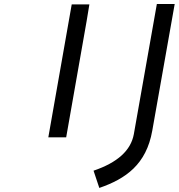

<svg xmlns="http://www.w3.org/2000/svg" viewBox="-20 -676 880 945"><path d="M752 -656.2 638.7 -15.6C624 64.5 558.6 124 440.4 164.1L468.8 249C598.6 204.1 700.2 133.8 729.5 -33.2L839.8 -656.2ZM406.2 -571.3 419.9 -654.3H333L217.8 0H305.7Z"/></svg>

Font: Sen-gleads
Style: Italic
Weight: 400
Designer: Kosal Sen, Philatype
Foundry: Philatype
Version: Version 1.004; ttfautohint (v1.8.3)